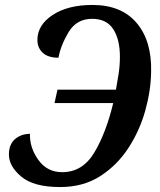

<svg xmlns="http://www.w3.org/2000/svg" viewBox="-20 -745 644 775"><path d="M223 10Q316 10 384.5 -34Q453 -78 498.5 -148Q544 -218 566.5 -299Q589 -380 590 -455Q593 -580 531.5 -652.5Q470 -725 353 -725Q254 -725 192.5 -684.5Q131 -644 131 -584Q131 -552 152.5 -532Q174 -512 216 -512Q225 -562 257 -615.5Q289 -669 352 -669Q410 -669 437 -627.5Q464 -586 464 -516Q464 -479 458.5 -445.5Q453 -412 448 -383H212L200 -329H437Q408 -208 360.5 -129Q313 -50 231 -50Q170 -50 134.5 -100Q99 -150 101 -205Q64 -204 40 -183Q16 -162 16 -121Q16 -74 66 -32Q116 10 223 10Z"/></svg>

Font: Noto Serif SemiCondensed Semi
Style: Italic
Weight: 600
Width: 4
Italic angle: -12°
Designer: Monotype Design Team
Foundry: Monotype Imaging Inc.
Version: Version 1.901